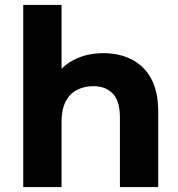

<svg xmlns="http://www.w3.org/2000/svg" viewBox="-20 -762 725 782"><path d="M74.7 0V-742H230.7V-388.8L195.4 -433.6Q224.4 -488.4 278.3 -516.9Q332.2 -545.5 401 -545.5Q465.2 -545.5 515.6 -520.3Q566 -495.1 595.2 -442.6Q624.4 -390.2 624.4 -307.8V0H468.4V-284.5Q468.4 -349.3 439.9 -380.2Q411.3 -411 359.8 -411Q322.3 -411 292.8 -395.4Q263.4 -379.8 247.1 -347.9Q230.7 -316.1 230.7 -266.1V0Z"/></svg>

Font: Montserrat Thin
Style: Regular
Weight: 100
Designer: Julieta Ulanovsky
Foundry: Julieta Ulanovsky
Version: Version 9.000